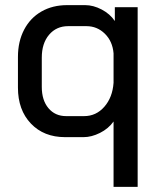

<svg xmlns="http://www.w3.org/2000/svg" viewBox="-20 -527 627 749"><path d="M423 -53Q403 -25 370 -8.5Q337 8 306 8H234Q151 8 100.5 -45Q50 -98 50 -185V-305Q50 -365 74 -411Q98 -457 141.5 -482Q185 -507 242 -507H312Q344 -507 376.5 -490Q409 -473 428 -445V-499H517V202H423ZM308 -74Q355 -74 387 -110.5Q419 -147 423 -204V-319Q419 -366 389 -395.5Q359 -425 317 -425H246Q200 -425 171.5 -391.5Q143 -358 143 -302V-188Q143 -136 169 -105Q195 -74 238 -74Z"/></svg>

Font: Bai Jamjuree Medium
Style: Regular
Weight: 500
Version: Version 1.000; ttfautohint (v1.6)